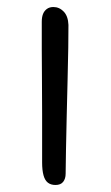

<svg xmlns="http://www.w3.org/2000/svg" viewBox="-20 -516 316 547"><path d="M138 11Q125 11 116.5 4.5Q108 -2 104 -16.5Q100 -31 100 -53V-194Q100 -252 99.5 -295Q99 -338 99 -375V-454Q99 -467 102.5 -476Q106 -485 113.5 -490.5Q121 -496 132 -496Q149 -496 161.5 -483Q174 -470 175 -445Q175 -422 174.5 -380Q174 -338 172.5 -286.5Q171 -235 170 -183.5Q169 -132 168 -89Q167 -46 167 -21Q167 -7 160 2Q153 11 138 11Z"/></svg>

Font: Shantell Sans Light Light
Style: Regular
Weight: 300
Version: Version 1.008;[ac192a2d6]